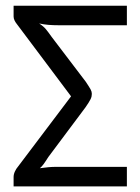

<svg xmlns="http://www.w3.org/2000/svg" viewBox="-20 -662 498 682"><path d="M306.2 -328.6Q306.2 -323.7 305.2 -319.3Q304.2 -314.9 301.5 -309.3Q298.8 -303.7 294.4 -296.9Q290 -290 283.7 -280.8L151.9 -104.5Q146.5 -96.2 142.3 -89.8Q138.2 -83.5 134.8 -78.9Q131.3 -74.2 128.2 -70.8Q125 -67.4 121.6 -64.5Q138.2 -66.9 152.1 -68.1Q166 -69.3 178.2 -69.3H430.7V0H28.3V-33.2Q28.3 -43 33 -53Q37.6 -63 44.4 -70.8L232.4 -319.8L39.1 -577.6Q34.7 -583 31.5 -589.8Q28.3 -596.7 28.3 -603.5V-641.6H430.7V-572.3H189Q168.5 -572.3 151.9 -573.7Q135.3 -575.2 119.1 -578.6Q134.3 -568.8 143.3 -557.9Q152.3 -546.9 163.6 -530.8L284.7 -371.6Q291 -361.8 295.2 -355.5Q299.3 -349.1 301.8 -344.5Q304.2 -339.8 305.2 -336.2Q306.2 -332.5 306.2 -328.6Z"/></svg>

Font: Carlito
Style: Regular
Weight: 400
Designer: Lukasz Dziedzic
Foundry: tyPoland Lukasz Dziedzic
Version: Version 1.104